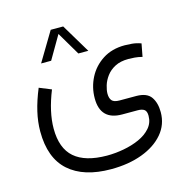

<svg xmlns="http://www.w3.org/2000/svg" viewBox="-110 -617 941 965"><g transform="rotate(-15 360.5 -134.5)"><path d="M238.3 -511.7H303.2L393.6 -360.8H341.8L270.5 -481.4L200.2 -360.8H147.9ZM167 -220.7Q124 -113.8 124 -27.8Q124 74.7 179.9 123.3Q235.8 171.9 348.6 172.4Q391.1 172.4 435.5 164.3Q480 156.2 517.6 139.4Q555.2 122.6 578.4 95.9Q601.6 69.3 601.6 32.7Q601.6 9.3 590.1 0.7Q578.6 -7.8 555.7 -7.8H475.6Q362.8 -7.8 362.8 -121.1Q362.8 -178.2 388.4 -228.3Q414.1 -278.3 462.2 -309.3Q510.3 -340.3 577.1 -340.3Q590.3 -340.3 614 -338.4Q637.7 -336.4 661.6 -327.6L648.9 -260.7Q628.4 -266.1 609.4 -267.6Q590.3 -269 577.1 -269Q535.6 -269 507.3 -254.2Q479 -239.3 462.2 -216.6Q445.3 -193.8 438 -169.7Q430.7 -145.5 430.7 -127.4Q430.7 -104 441.2 -91.6Q451.7 -79.1 480.5 -79.1H568.4Q623 -78.6 644.3 -47.9Q665.5 -17.1 665.5 30.8Q665.5 95.2 624.8 143.1Q584 190.9 513.2 217.3Q442.4 243.7 351.1 243.7Q209 243.7 132.1 175.3Q55.2 106.9 55.2 -31.2Q55.2 -81.1 67.4 -133.5Q79.6 -186 104.5 -246.1Z"/></g></svg>

Font: Vazir Light FD
Style: Light-FD
Weight: 300
Designer: Saber Rastikerdar
Foundry: Saber Rastikerdar
Version: Version 30.1.0